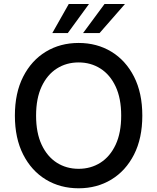

<svg xmlns="http://www.w3.org/2000/svg" viewBox="-20 -958 808 987"><path d="M711.6 -363.6Q711.6 -247.2 669 -163.5Q626.4 -79.9 552.4 -35Q478.3 9.9 384.2 9.9Q289.8 9.9 215.7 -35Q141.7 -79.9 99.1 -163.7Q56.5 -247.5 56.5 -363.6Q56.5 -480.1 99.1 -563.7Q141.7 -647.4 215.7 -692.3Q289.8 -737.2 384.2 -737.2Q478.3 -737.2 552.4 -692.3Q626.4 -647.4 669 -563.7Q711.6 -480.1 711.6 -363.6ZM603 -363.6Q603 -452.4 574.4 -513.3Q545.8 -574.2 496.3 -605.6Q446.7 -637.1 384.2 -637.1Q321.4 -637.1 272 -605.6Q222.7 -574.2 194.1 -513.3Q165.5 -452.4 165.5 -363.6Q165.5 -274.9 194.1 -214Q222.7 -153.1 272 -121.6Q321.4 -90.2 384.2 -90.2Q446.7 -90.2 496.3 -121.6Q545.8 -153.1 574.4 -214Q603 -274.9 603 -363.6ZM407 -788 517.4 -937.5H622.5L491.8 -788ZM248.9 -788 333.5 -937.5H437.5L328.5 -788Z"/></svg>

Font: InterMG Medium
Style: Regular
Weight: 500
Designer: Rasmus Andersson
Foundry: rsms
Version: Version 3.019;December 26, 2023;FontCreator 15.0.0.2955 64-b